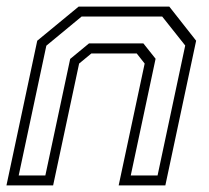

<svg xmlns="http://www.w3.org/2000/svg" viewBox="-22 -560 632 580"><path d="M-2.5 0 90.5 -437 215.5 -540H489.5L570.5 -437L477.5 0H336.5L415 -368L391 -398.5H254L217 -368L138.5 0ZM34.5 -30H115L190 -382L247 -429H411L448 -382.5L373 -30H454L537.5 -422.5L468 -510H224.5L118 -422Z"/></svg>

Font: Tourney Thin Light
Style: Italic
Weight: 300
Italic angle: -12°
Version: Version 1.015